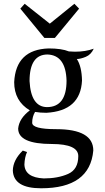

<svg xmlns="http://www.w3.org/2000/svg" viewBox="-20 -744 567 1037"><path d="M233.4 -165.5Q339.4 -165.5 339.4 -308.6Q335.4 -445.8 236.8 -449.7Q139.6 -449.7 139.6 -306.2Q147 -167 233.4 -165.5ZM202.1 272.9Q53.2 272.9 49.3 177.2Q50.3 120.6 103 69.3L126 77.1Q113.3 105 111.8 144.5Q114.3 214.8 216.3 219.7Q293 219.7 347.9 195.3Q402.8 170.9 402.8 99.1Q402.8 34.2 260.3 33.7Q78.1 33.7 78.1 -49.8Q83.5 -104.5 141.1 -147.9Q56.6 -198.2 56.6 -300.3Q65.4 -476.6 242.7 -482.4Q313 -482.4 352.1 -466.3Q369.1 -464.8 384.8 -464.8Q441.9 -464.8 486.3 -481Q471.7 -448.7 443.1 -437Q414.6 -425.3 395 -425.3Q421.4 -385.3 422.9 -309.1Q415 -145 230.5 -134.8Q196.8 -134.8 169.4 -139.6Q153.8 -113.3 153.8 -81.1Q153.8 -46.4 283.2 -46.4Q483.9 -46.4 483.9 68.8Q465.8 272.9 202.1 272.9ZM276.4 -539.1H219.7L89.8 -697.3L113.3 -723.6L249 -616.2L381.8 -723.6L407.2 -697.3Z"/></svg>

Font: Almanac
Style: Regular
Weight: 400
Designer: Eden's Almanac
Version: Version 3.501;March 28, 2021;FontCreator 13.0.0.2683 64-bit